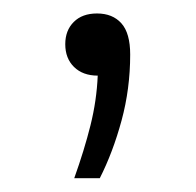

<svg xmlns="http://www.w3.org/2000/svg" viewBox="-20 -104 284 278"><path d="M87.5 154Q102 113.5 111 77.5Q120 41.5 121.5 5.5Q100 5.5 87.2 -7Q74.5 -19.5 74.5 -40Q74.5 -60 86.8 -72.2Q99 -84.5 120.5 -84.5Q143 -84.5 155.8 -70.2Q168.5 -56 168.5 -25Q168.5 24.5 156 70.5Q143.5 116.5 124.5 154Z"/></svg>

Font: Encode Sans Exp Lt
Style: Regular
Weight: 300
Width: 7
Designer: Multiple Designers
Foundry: Impallari Type
Version: Version 3.002; ttfautohint (v1.8.3) -l 8 -r 50 -G 200 -x 14 